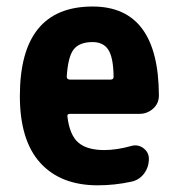

<svg xmlns="http://www.w3.org/2000/svg" viewBox="-20 -550 540 580"><path d="M314.5 -309.6Q323.2 -309.6 323.2 -318.4Q322.3 -377 307.1 -399.9Q292 -422.9 259.8 -422.9Q220.7 -422.9 203.1 -401.4Q185.5 -379.9 181.6 -318.4Q181.6 -310.5 190.4 -309.6ZM259.8 -530.3Q459 -530.3 460 -261.7Q460 -237.3 442.4 -221.7Q424.8 -206.1 401.4 -206.1H191.4Q182.6 -206.1 183.6 -198.2Q190.4 -141.6 216.8 -119.1Q243.2 -96.7 294.9 -96.7Q333 -96.7 377.9 -109.4Q397.5 -114.3 413.6 -102.1Q429.7 -89.8 429.7 -70.3Q429.7 -44.9 415 -25.4Q400.4 -5.9 376 -1Q326.2 9.8 275.4 9.8Q163.1 9.8 101.6 -58.1Q40 -126 40 -259.8Q40 -530.3 259.8 -530.3Z"/></svg>

Font: Rounded Mgen+ 1m bold
Style: Bold
Weight: 700
Designer: [Source Han Sans]
Ryoko NISHIZUKA  (kana & ideographs); Paul D. Hunt (Latin, Greek & Cyrillic); Wenlong ZHANG  (bopomofo
Version: Version 1.059.20150602